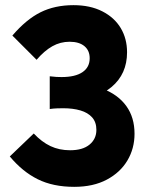

<svg xmlns="http://www.w3.org/2000/svg" viewBox="-20 -713 571 745"><path d="M268 12Q186 12 126.5 -17.5Q67 -47 18 -106L111 -195Q142 -162 176 -146Q210 -130 252 -130Q301 -130 327.5 -152Q354 -174 354 -209Q354 -239 337.5 -257.5Q321 -276 292 -284.5Q263 -293 225 -293Q213 -293 200 -292.5Q187 -292 173 -290V-417Q189 -415 199 -414.5Q209 -414 219 -414Q272 -414 300 -433Q328 -452 328 -487Q328 -517 307.5 -534Q287 -551 250 -551Q214 -551 183 -533.5Q152 -516 122 -481L28 -575Q82 -638 137.5 -665.5Q193 -693 265 -693Q330 -693 377 -669Q424 -645 448.5 -604Q473 -563 473 -510Q473 -426 413 -375.5Q353 -325 245 -325L246 -390Q323 -390 381 -367.5Q439 -345 470.5 -301Q502 -257 502 -194Q502 -137 474.5 -90.5Q447 -44 394.5 -16Q342 12 268 12Z"/></svg>

Font: Gabarito
Style: Bold
Weight: 700
Designer: Leandro Assis / Alvaro Franca / Felipe Casaprima
Foundry: Naipe Foundry
Version: Version 1.000